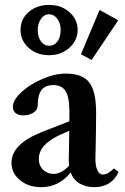

<svg xmlns="http://www.w3.org/2000/svg" viewBox="-20 -754 510 785"><path d="M180.7 -528.3Q130.9 -528.3 97.4 -558.1Q64 -587.9 64 -631.8Q64 -676.3 97.4 -705.1Q130.9 -733.9 180.7 -733.9Q230.5 -733.9 263.9 -704.3Q297.4 -674.8 297.4 -631.8Q297.4 -588.4 263.2 -558.3Q229 -528.3 180.7 -528.3ZM354.5 -508.8 311 -532.2 387.2 -713.4 463.4 -670.9ZM180.7 -566.9Q202.1 -566.9 215.1 -584.7Q228 -602.5 228 -631.8Q228 -658.7 214.1 -677.2Q200.2 -695.8 180.7 -695.8Q160.6 -695.8 147.5 -676.8Q134.3 -657.7 134.3 -631.8Q134.3 -603 147.2 -585Q160.2 -566.9 180.7 -566.9ZM148.9 11.2Q96.7 11.2 61.8 -17.3Q26.9 -45.9 26.9 -88.4Q26.9 -165 150.4 -213.9L263.7 -258.3V-297.9Q263.7 -356.9 248 -381.6Q232.4 -406.2 198.7 -406.2Q165.5 -406.2 149.9 -386.2Q134.3 -366.2 134.3 -323.7Q134.3 -304.7 116.7 -293.5Q99.1 -282.2 75.2 -282.2Q55.2 -282.2 43.9 -291.5Q32.7 -300.8 32.7 -317.4Q32.7 -344.7 66.9 -376.7Q101.1 -408.7 152.6 -430.9Q204.1 -453.1 249 -453.1Q317.4 -453.1 345.2 -416.7Q373 -380.4 373 -292Q373 -228.5 370.1 -105.5Q369.6 -78.1 377.4 -59.3Q385.3 -40.5 400.9 -40.5Q420.9 -40.5 445.8 -65.4L464.8 -51.3Q436.5 11.2 365.2 11.2Q331.1 11.2 305.7 -3.7Q280.3 -18.6 269 -48.8Q220.7 11.2 148.9 11.2ZM138.7 -104.5Q138.7 -76.7 156.5 -59.8Q174.3 -43 197.8 -43Q231.4 -43 262.7 -76.7Q261.2 -87.4 261.2 -99.6Q262.2 -139.2 263.2 -219.2L231 -205.1Q138.7 -164.6 138.7 -104.5Z"/></svg>

Font: Elstob 10pt SemiBold
Style: Regular
Weight: 600
Designer: Peter S. Baker
Version: Version 1.015